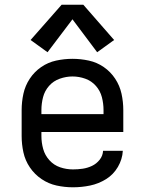

<svg xmlns="http://www.w3.org/2000/svg" viewBox="-20 -788 616 816"><path d="M182 -566 288 -706 393 -566 465 -618 334 -768H242L110 -618ZM290 8Q327 8 363 0.5Q399 -7 430.5 -26.5Q462 -46 481 -78.5Q500 -111 502 -147H418Q417 -126 403.5 -109Q390 -92 371 -83Q352 -74 331.5 -71Q311 -68 290 -68Q262 -68 235.5 -77Q209 -86 190 -107Q171 -128 163.5 -155Q156 -182 156 -210V-227H504V-320Q504 -355 496.5 -389.5Q489 -424 469.5 -453.5Q450 -483 421 -503Q392 -523 357.5 -530.5Q323 -538 288 -538Q253 -538 218.5 -530.5Q184 -523 155 -503Q126 -483 106.5 -453.5Q87 -424 79.5 -389.5Q72 -355 72 -320V-210Q72 -175 79.5 -140.5Q87 -106 107 -76.5Q127 -47 156.5 -27Q186 -7 220.5 0.5Q255 8 290 8ZM156 -303V-320Q156 -348 163 -375Q170 -402 188.5 -423Q207 -444 234 -453.5Q261 -463 288 -463Q316 -463 342.5 -453.5Q369 -444 387.5 -423Q406 -402 413 -375Q420 -348 420 -320V-303Z"/></svg>

Font: Iosevka SS01 Extended
Style: Regular
Weight: 400
Width: 7
Monospace: yes
Designer: Belleve Invis
Foundry: Belleve Invis
Version: Version 3.4.7; ttfautohint (v1.8.3)